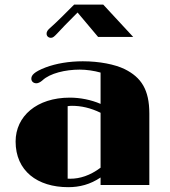

<svg xmlns="http://www.w3.org/2000/svg" viewBox="-20 -793 728 823"><path d="M46.9 -186.5C46.9 -60.5 140.1 9.3 272.5 9.3C321.3 9.3 366.7 -2.4 411.1 -32.2V0H620.1V-306.2C620.1 -408.7 585.4 -461.4 514.6 -496.6C472.7 -517.1 405.8 -530.3 335 -530.3C276.4 -530.3 220.7 -521 175.3 -503.9C125 -484.4 114.3 -470.2 114.3 -455.6C114.3 -444.8 122.6 -436 136.2 -436C143.1 -436 152.8 -440.4 162.1 -448.7C194.3 -479 260.3 -494.6 321.8 -494.6C350.6 -494.6 383.8 -489.7 411.1 -481.9V-347.7C369.6 -365.7 322.3 -374.5 279.3 -374.5C137.2 -374.5 46.9 -294.4 46.9 -186.5ZM270 -27.3V-337.9C275.9 -338.9 282.2 -339.4 288.6 -339.4C327.6 -339.4 368.2 -330.6 411.1 -309.6V-74.2C366.2 -40.5 322.3 -26.9 281.2 -26.9C277.3 -26.9 273.4 -26.9 270 -27.3ZM198.7 -630.9C207 -630.9 213.4 -637.2 224.6 -648.9C227.5 -651.4 230.5 -654.8 258.8 -685.1L312.5 -739.3L400.4 -634.8H550.8L422.4 -773.4H297.9L244.1 -719.7C219.2 -694.8 208.5 -686 199.7 -677.7C182.6 -663.6 179.7 -656.7 179.7 -648.4C179.7 -638.7 187 -630.9 198.7 -630.9Z"/></svg>

Font: Limelight
Style: Regular
Weight: 400
Designer: Nicole Fally
Foundry: Nicole Fally
Version: Version 1.002